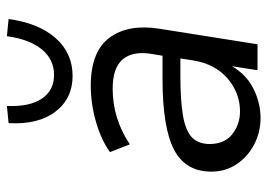

<svg xmlns="http://www.w3.org/2000/svg" viewBox="-132 -652 793 570"><g transform="rotate(-90 265.0 -367.5)"><path d="M199 9Q157 9 120.5 -10Q84 -29 62 -62Q40 -95 40 -137Q40 -214 105.5 -248Q171 -282 315 -282H384L389 -312Q399 -369 374 -399.5Q349 -430 286 -430Q197 -430 121 -379L98 -438Q134 -464 187.5 -479.5Q241 -495 295 -495Q397 -495 438 -439Q479 -383 464 -290L418 0H341L353 -76Q328 -33 286 -12Q244 9 199 9ZM219 -52Q273 -52 316 -88.5Q359 -125 370 -190L376 -229H326Q249 -229 204.5 -221Q160 -213 141 -194Q122 -175 122 -142Q122 -98 151 -75Q180 -52 219 -52ZM324 -549Q257 -549 218 -600Q179 -651 184 -739L235 -744Q232 -677 256.5 -640.5Q281 -604 327 -604Q373 -604 403 -640.5Q433 -677 442 -744L493 -739Q481 -650 436.5 -599.5Q392 -549 324 -549Z"/></g></svg>

Font: Nunito Sans
Style: Italic
Weight: 400
Italic angle: -9°
Designer: Vernon Adams
Foundry: Vernon Adams
Version: Version 3.006; ttfautohint (v1.8.3)